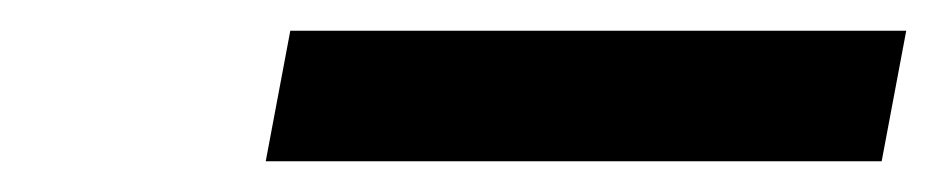

<svg xmlns="http://www.w3.org/2000/svg" viewBox="-20 -855 610 125"><path d="M169 -835H570L554 -750H153Z"/></svg>

Font: Teachers SemiBold
Style: Italic
Weight: 600
Designer: Alfredo Marco Pradil & Chank Diesel
Version: Version 0.009